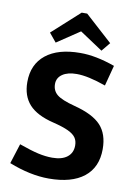

<svg xmlns="http://www.w3.org/2000/svg" viewBox="-101 -1006 758 1077"><g transform="rotate(10 277.5 -467.5)"><path d="M160.2 -751 119.1 -800.8 274.9 -941.9H306.2L461.9 -800.8L420.9 -751L290 -837.9ZM504.9 -679.2 474.1 -562Q372.1 -598.1 308.1 -598.1Q256.3 -598.1 226.6 -577.6Q196.8 -557.1 196.8 -522Q196.8 -483.9 224.4 -461.4Q252 -439 325.2 -419.9Q433.1 -392.1 478.5 -343Q523.9 -293.9 523.9 -208Q523.9 -104 453.9 -48.6Q383.8 6.8 253.9 6.8Q147.9 6.8 26.9 -41L63 -154.8Q129.9 -130.9 172.4 -121.3Q214.8 -111.8 252.9 -111.8Q308.1 -111.8 338.1 -135.5Q368.2 -159.2 368.2 -201.2Q368.2 -228 355.5 -246.1Q342.8 -264.2 312.5 -278.6Q282.2 -293 225.1 -307.1Q129.9 -330.1 85.9 -378.4Q42 -426.8 42 -505.9Q42 -606.9 111.6 -662.4Q181.2 -717.8 307.1 -717.8Q395 -718.3 504.9 -679.2Z"/></g></svg>

Font: Sarala
Style: Bold
Weight: 700
Designer: Andres Torresi
Foundry: Huerta Tipografica
Version: Version 1.004;PS 001.003;hotconv 1.0.70;makeotf.lib2.5.58329